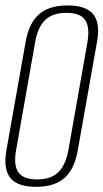

<svg xmlns="http://www.w3.org/2000/svg" viewBox="-27 -700 390 725"><path d="M109 5.5Q40 5.5 12.5 -27.5Q-15 -60.5 -3 -131.5L70 -543Q82.5 -613.5 120.8 -646.5Q159 -679.5 228.2 -679.5Q297.5 -679.5 324.8 -646.5Q352 -613.5 339.5 -543L266.5 -131.5Q254 -60.5 216 -27.5Q178 5.5 109 5.5ZM113 -22.5Q165 -22.5 193 -49.5Q221 -76.5 231.5 -134.5L303 -539.5Q313 -597.5 294.5 -624.5Q276 -651.5 224 -651.5Q171.5 -651.5 143.5 -624.5Q115.5 -597.5 105.5 -539.5L34 -134.5Q23.5 -76.5 42.2 -49.5Q61 -22.5 113 -22.5Z"/></svg>

Font: Anybody ExtraLight
Style: Italic
Weight: 200
Italic angle: -10°
Designer: Tyler Finck
Foundry: Etcetera Type Company
Version: Version 1.010; ttfautohint (v1.8.3) -l 8 -r 50 -G 200 -x 14 